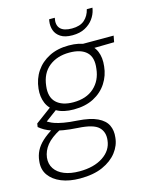

<svg xmlns="http://www.w3.org/2000/svg" viewBox="-162 -770 858 1088"><g transform="rotate(-15 267.0 -226.5)"><path d="M171 232Q108 232 61.5 213Q15 194 -9.5 159.5Q-34 125 -28 76Q-25 45 -11.5 18Q2 -9 28.5 -33.5Q55 -58 97 -83L133 -65Q76 -35 50 -2.5Q24 30 19 69Q15 106 33.5 134Q52 162 89 177Q126 192 178 192Q263 192 316.5 156.5Q370 121 376 63Q382 15 352 -14Q322 -43 233 -48Q184 -51 148.5 -57Q113 -63 87.5 -71.5Q62 -80 44.5 -90Q27 -100 13 -112L16 -132L116 -206L155 -191L51 -114L54 -138Q68 -131 81.5 -123Q95 -115 113.5 -109Q132 -103 162 -97.5Q192 -92 240 -89Q315 -84 356.5 -64Q398 -44 413 -12.5Q428 19 423 59Q419 105 388.5 144.5Q358 184 304 208Q250 232 171 232ZM238 -155Q177 -155 138.5 -177Q100 -199 84.5 -236.5Q69 -274 74 -320Q80 -377 109 -420Q138 -463 187 -488Q236 -513 302 -513Q365 -513 403 -492Q441 -471 456.5 -434Q472 -397 466 -347Q461 -294 432.5 -250Q404 -206 355 -180.5Q306 -155 238 -155ZM246 -195Q322 -195 367.5 -236Q413 -277 420 -345Q429 -410 396 -441.5Q363 -473 295 -473Q223 -473 175.5 -435Q128 -397 120 -324Q112 -260 146 -227.5Q180 -195 246 -195ZM381 -461 371 -501H563L556 -464ZM339 -563Q295 -563 270 -579.5Q245 -596 236.5 -621Q228 -646 232 -674L234 -685H267Q258 -644 278 -622.5Q298 -601 346 -601Q394 -601 420 -624Q446 -647 455 -685H488L486 -674Q480 -646 462 -621Q444 -596 413.5 -579.5Q383 -563 339 -563Z"/></g></svg>

Font: DM Sans 17pt ExtraLight
Style: Italic
Weight: 250
Italic angle: -10°
Version: Version 4.004;gftools[0.9.30]